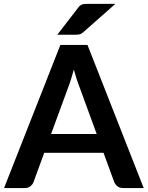

<svg xmlns="http://www.w3.org/2000/svg" viewBox="-26 -950 746 970"><path d="M0 0ZM700 0H596Q578.5 0 567.5 -8.8Q556.5 -17.5 551 -30.5L497 -178H197.5L143.5 -30.5Q139.5 -19 128 -9.5Q116.5 0 99.5 0H-5.5L279 -723H416ZM232 -273H462.5L374.5 -513.5Q368 -529.5 361 -551.2Q354 -573 347 -598.5Q340 -573 333.2 -551Q326.5 -529 320 -512.5ZM557 -930.5 395 -787.5Q385 -778.5 376 -776.5Q367 -774.5 353 -774.5H263.5L368 -910Q373 -917 378 -921.2Q383 -925.5 389 -927.5Q395 -929.5 402.2 -930Q409.5 -930.5 419.5 -930.5Z"/></svg>

Font: Lato
Style: Bold
Weight: 700
Designer: Lukasz Dziedzic
Foundry: tyPoland Lukasz Dziedzic
Version: Version 2.007; 2014-02-27